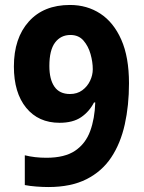

<svg xmlns="http://www.w3.org/2000/svg" viewBox="-20 -744 580 774"><path d="M500 -408Q500 -319 483 -242.5Q466 -166 428.5 -109.5Q391 -53 328.5 -21.5Q266 10 175 10Q153 10 126.5 8Q100 6 80 2V-118Q120 -108 167 -108Q241 -108 283 -136.5Q325 -165 343.5 -215.5Q362 -266 364 -331H359Q340 -294 307 -271.5Q274 -249 220 -249Q135 -249 85.5 -309.5Q36 -370 36 -476Q36 -590 96 -657Q156 -724 262 -724Q331 -724 384.5 -689Q438 -654 469 -584Q500 -514 500 -408ZM264 -603Q225 -603 202 -572.5Q179 -542 179 -478Q179 -424 199.5 -394.5Q220 -365 262 -365Q291 -365 311.5 -380Q332 -395 343 -418Q354 -441 354 -465Q354 -494 345 -526Q336 -558 316.5 -580.5Q297 -603 264 -603Z"/></svg>

Font: Noto Sans Hebrew SemiCondensed
Style: Bold
Weight: 700
Width: 4
Designer: Monotype Design Team
Foundry: Monotype Imaging Inc.
Version: Version 2.004; ttfautohint (v1.8.4.7-5d5b)